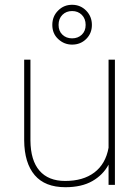

<svg xmlns="http://www.w3.org/2000/svg" viewBox="-20 -780 587 810"><path d="M464.8 0C464.8 0 464.8 -528.3 464.8 -528.3C464.8 -528.3 438 -528.3 438 -528.3C438 -528.3 438 -156.7 438 -156.7C438 -156.7 438 -156.7 438 -156.7C429.7 -110.8 409.7 -76.2 377.9 -52.2C346.2 -28.3 305.2 -16.6 254.9 -16.6C254.9 -16.6 254.9 -16.6 254.9 -16.6C207.5 -16.6 171.4 -31.2 146.5 -60.1C121.6 -88.9 108.9 -130.9 108.4 -187C108.4 -187 108.4 -528.3 108.4 -528.3C108.4 -528.3 82 -528.3 82 -528.3C82 -528.3 82 -188 82 -188C82 -188 82 -188 82 -188C82.5 -123.5 97.7 -74.7 126.5 -41C155.3 -7.3 198.2 9.8 255.9 9.8C255.9 9.8 255.9 9.8 255.9 9.8C301.8 9.8 339.8 1 369.6 -16.1C399.4 -33.2 422.4 -56.2 438 -85.4C438 -85.4 438 0 438 0C438 0 464.8 0 464.8 0ZM284.2 -759.8C261.2 -759.8 241.7 -752 225.6 -735.8C209 -719.7 200.7 -699.2 200.7 -674.8C200.7 -650.4 209 -630.4 225.6 -615.2C242.2 -599.6 261.7 -591.8 284.2 -591.8C284.2 -591.8 284.2 -591.8 284.2 -591.8C307.6 -591.8 327.6 -599.6 343.8 -615.7C359.9 -631.8 367.7 -651.4 367.7 -674.8C367.7 -698.2 359.9 -718.3 343.8 -734.9C327.6 -751.5 307.6 -759.8 284.2 -759.8C284.2 -759.8 284.2 -759.8 284.2 -759.8ZM227.1 -674.8C227.1 -692.4 232.4 -706.5 243.2 -717.3C253.9 -728 267.6 -733.4 284.2 -733.4C300.8 -733.4 314.5 -728 325.2 -717.3C335.9 -706.5 341.3 -692.4 341.3 -674.8C341.3 -674.8 341.3 -674.8 341.3 -674.8C341.3 -657.7 335.9 -644 325.2 -633.8C314.5 -623.5 300.8 -618.2 284.2 -618.2C267.6 -618.2 253.9 -623.5 243.2 -633.8C232.4 -644 227.1 -657.7 227.1 -674.8C227.1 -674.8 227.1 -674.8 227.1 -674.8Z"/></svg>

Font: WOX
Style: Regular
Weight: 500
Designer: Google
Foundry: ""
Version: ""